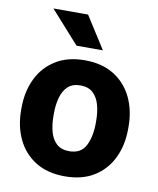

<svg xmlns="http://www.w3.org/2000/svg" viewBox="-85 -816 733 893"><g transform="rotate(10 281.5 -370.0)"><path d="M28.8 -258.8V-269Q28.8 -346.2 58.1 -407Q87.4 -467.8 143.6 -502.9Q199.7 -538.1 280.8 -538.1Q362.8 -538.1 419.2 -502.9Q475.6 -467.8 504.9 -407Q534.2 -346.2 534.2 -269V-258.8Q534.2 -181.6 504.9 -120.8Q475.6 -60.1 419.4 -25.1Q363.3 9.8 281.7 9.8Q200.2 9.8 143.8 -25.1Q87.4 -60.1 58.1 -120.8Q28.8 -181.6 28.8 -258.8ZM181.6 -269V-258.8Q181.6 -216.8 190.9 -182.9Q200.2 -148.9 222.2 -128.9Q244.1 -108.9 281.7 -108.9Q337.4 -108.9 359.4 -152.3Q381.3 -195.8 381.3 -258.8V-269Q381.3 -310.1 372.1 -344.2Q362.8 -378.4 340.8 -398.9Q318.8 -419.4 280.8 -419.4Q243.7 -419.4 221.9 -398.9Q200.2 -378.4 190.9 -344.2Q181.6 -310.1 181.6 -269ZM258.3 -750 355 -598.1H230.5L94.7 -750Z"/></g></svg>

Font: Vazirmatn RD ExtraBold
Style: Regular
Weight: 800
Designer: Saber Rastikerdar
Foundry: Saber Rastikerdar
Version: Version 32.102